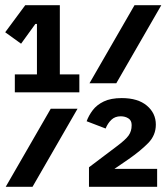

<svg xmlns="http://www.w3.org/2000/svg" viewBox="-21 -718 641 738"><path d="M36 -432H121V-626H115L60 -550L-1 -594L76 -698H209V-432H284V-363H36ZM496 -698H599L426 -398H323ZM174 -300H277L104 0H1ZM321 -75 427 -155Q462 -181 473.5 -197.5Q485 -214 485 -236V-238Q485 -255 472.5 -263Q460 -271 443 -271Q421 -271 407 -257.5Q393 -244 385 -224L312 -252Q320 -274 335.5 -294.5Q351 -315 378 -328Q405 -341 447 -341Q509 -341 543.5 -312Q578 -283 578 -239Q578 -198 548.5 -168Q519 -138 473 -106L419 -69H583V0H321Z"/></svg>

Font: Lilex
Style: Regular
Weight: 400
Monospace: yes
Designer: Mike Abbink, Paul van der Laan, Pieter van Rosmalen, Mikhael Khrustik
Foundry: Mikhael Khrustik
Version: Version 2.510